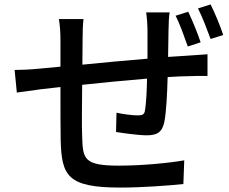

<svg xmlns="http://www.w3.org/2000/svg" viewBox="-20 -829 1035 867"><path d="M46 -513 56 -411C83 -415 134 -422 165 -426L253 -436C253 -340 253 -240 254 -198C258 -35 284 18 524 18C622 18 742 9 808 2L812 -105C744 -93 621 -81 518 -81C358 -81 354 -111 351 -213C349 -253 350 -350 351 -446C442 -456 549 -466 644 -474C643 -418 640 -362 635 -332C632 -311 623 -308 601 -308C579 -308 538 -313 506 -320L504 -233C534 -228 606 -218 642 -218C689 -218 712 -231 722 -278C731 -322 735 -407 737 -481C773 -483 805 -485 831 -485C857 -486 900 -487 917 -486V-584C891 -582 858 -580 832 -578C804 -576 773 -574 739 -572L741 -695C741 -719 743 -757 746 -773H640C643 -755 646 -715 646 -692V-564C548 -556 442 -546 352 -537L353 -653C353 -688 354 -716 357 -743H246C251 -711 253 -682 253 -648V-528C212 -524 179 -521 158 -519C117 -515 76 -513 46 -513ZM773 -758C793 -719 813 -661 828 -619L886 -638C873 -678 848 -738 830 -776ZM874 -791C894 -752 915 -696 931 -653L988 -671C975 -711 950 -771 931 -809Z"/></svg>

Font: GenEiGothic-pro-SemiBold
Style: Regular
Weight: 500
Designer: Ryoko NISHIZUKA (kana & ideographs); Paul D. Hunt (Latin, Greek & Cyrillic); Wenlong ZHANG (bopomofo); Sandoll Communica
Foundry: Adobe Systems Incorporated; o_tamon
Version: Version 1.000.140830